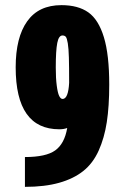

<svg xmlns="http://www.w3.org/2000/svg" viewBox="-20 -727 490 747"><path d="M219 -707Q284 -707 323.8 -678.8Q363.5 -650.5 384.2 -582.2Q405 -514 405 -398Q405 -313.5 395.5 -251.8Q386 -190 363.8 -140.8Q341.5 -91.5 303.8 -61.5Q266 -31.5 210 -15.8Q154 0 77 0V-116Q159 -116 195 -142Q231 -168 241.5 -229Q228 -224 211 -224Q41 -224 41 -465Q41 -581.5 85.8 -644.2Q130.5 -707 219 -707ZM197 -464Q197 -422 200.8 -393.8Q204.5 -365.5 210.2 -353.8Q216 -342 223.5 -342Q245.5 -342 249 -404.5Q249 -468 248 -503.2Q247 -538.5 243.8 -558.5Q240.5 -578.5 236 -583.8Q231.5 -589 223 -589Q208.5 -589 202.8 -559.8Q197 -530.5 197 -464Z"/></svg>

Font: League Mono Condensed ExtraBold
Style: Regular
Weight: 800
Width: 1
Designer: Tyler Finck
Foundry: The League of Moveable Type / Tyler Finck
Version: Version 2.210